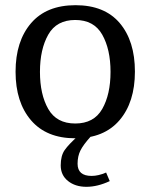

<svg xmlns="http://www.w3.org/2000/svg" viewBox="-20 -523 580 740"><path d="M271 -503Q383 -503 441.5 -434Q500 -365 500 -247Q500 -129 440.5 -59.5Q381 10 270 10Q159 10 99.5 -59.5Q40 -129 40 -246.5Q40 -364 99.5 -433.5Q159 -503 271 -503ZM374 -103Q406 -159 406 -246Q406 -333 374 -389.5Q342 -446 270 -446Q198 -446 166 -389.5Q134 -333 134 -246Q134 -159 166 -103Q198 -47 270 -47Q342 -47 374 -103ZM282 0 329 4Q301 35 290 57Q279 79 279 108Q279 155 333 155Q359 155 389 142L403 175Q356 197 313 197Q270 197 242 174.5Q214 152 214 114.5Q214 77 229.5 55Q245 33 282 0Z"/></svg>

Font: Andada
Style: Regular
Weight: 400
Designer: Carolina Giovagnoli
Foundry: Carolina Giovagnoli
Version: Version 1.002